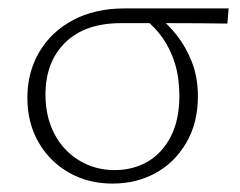

<svg xmlns="http://www.w3.org/2000/svg" viewBox="-20 -430 569 456"><path d="M247 6Q189 6 143 -20.5Q97 -47 71 -93Q45 -139 45 -198Q45 -258 73 -306Q101 -354 153 -382Q205 -410 276 -410H523L520 -374Q455 -375 388.5 -375Q322 -375 267 -375Q182 -375 135 -329Q88 -283 88 -205Q88 -153 109 -112.5Q130 -72 168 -49Q206 -26 252 -26Q296 -26 330.5 -46Q365 -66 385.5 -105.5Q406 -145 406 -202Q406 -245 395.5 -279Q385 -313 366.5 -339.5Q348 -366 324 -384L355 -391Q379 -373 400.5 -345.5Q422 -318 436 -282Q450 -246 450 -201Q450 -138 422.5 -91Q395 -44 349.5 -19Q304 6 247 6Z"/></svg>

Font: Ysabeau ExtraLight
Style: Regular
Weight: 250
Designer: Christian Thalmann (Catharsis Fonts)
Version: Version 2.002